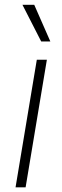

<svg xmlns="http://www.w3.org/2000/svg" viewBox="-20 -801 267 821"><path d="M46.5 0 137.4 -545.5H180.4L89.5 0ZM195.3 -623.6H156.2L76 -780.5H126.4Z"/></svg>

Font: Inter UI Extra Light
Style: Italic
Weight: 200
Italic angle: -9.39999°
Designer: Rasmus Andersson
Foundry: rsms
Version: 3.2;8d6f07862